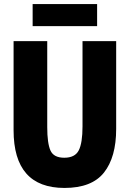

<svg xmlns="http://www.w3.org/2000/svg" viewBox="-20 -917 640 947"><path d="M298 10Q433 10 493 -66Q553 -142 553 -281V-714H387V-294Q387 -212 368.5 -175.5Q350 -139 297 -139Q245 -139 229 -174.5Q213 -210 213 -290V-714H47V-275Q47 10 298 10ZM141 -788V-897H459V-788Z"/></svg>

Font: Noto Sans Mono Extra
Style: Regular
Weight: 800
Designer: Monotype Design Team
Foundry: Monotype Imaging Inc.
Version: Version 1.900